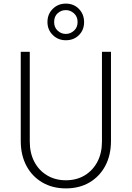

<svg xmlns="http://www.w3.org/2000/svg" viewBox="-20 -1032 730 1064"><path d="M345 12Q420 12 476 -21Q532 -54 563.5 -113Q595 -172 595 -251V-745H545V-247Q545 -184 520 -136Q495 -88 450 -60.5Q405 -33 345 -33Q286 -33 240.5 -60.5Q195 -88 170 -136Q145 -184 145 -247V-745H95V-251Q95 -172 126.5 -113Q158 -54 214.5 -21Q271 12 345 12ZM345 -809Q389 -809 417.5 -837.5Q446 -866 446 -909Q446 -953 417.5 -982.5Q389 -1012 345 -1012Q302 -1012 272.5 -983Q243 -954 243 -910Q243 -867 272.5 -838Q302 -809 345 -809ZM345 -844Q319 -844 299.5 -862Q280 -880 280 -910Q280 -941 299.5 -958.5Q319 -976 345 -976Q370 -976 390 -958Q410 -940 410 -910Q410 -880 390 -862Q370 -844 345 -844Z"/></svg>

Font: Plus Jakarta Sans ExtraLight
Style: Regular
Weight: 200
Designer: Gumpita Rahayu
Foundry: Tokotype
Version: Version 2.004; ttfautohint (v1.8.3)